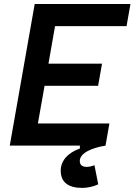

<svg xmlns="http://www.w3.org/2000/svg" viewBox="-20 -713 659 940"><path d="M382.8 207C409.2 207 438 200.2 460.9 189.5L442.4 95.7C429.7 101.1 416.5 104 404.3 104C382.3 104 370.6 94.2 370.6 75.2C370.6 34.7 434.1 9.8 496.6 0L515.6 -108.4H165.5L198.2 -293H460.4L479.5 -401.4H217.3L249.5 -585H599.6L618.7 -693.4H149.9L27.8 0H371.1V14.2C312 34.7 277.3 74.2 277.3 122.1C277.3 178.7 313.5 207 382.8 207Z"/></svg>

Font: Cascadia Mono SemiBold
Style: Italic
Weight: 600
Italic angle: -10°
Monospace: yes
Designer: Aaron Bell
Foundry: Saja Typeworks
Version: Version 2404.023